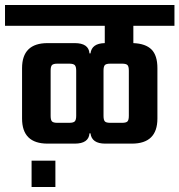

<svg xmlns="http://www.w3.org/2000/svg" viewBox="-51 -651 716 766"><path d="M645 -548H481V-479Q530 -477 553.5 -453.5Q577 -430 577 -379V-178Q577 -78 475 -78H369Q315 -78 310 -119H306Q303 -78 247 -78H139Q37 -78 37 -178V-379Q37 -479 139 -479H247Q303 -479 306 -438H310Q315 -478 367 -479V-548H-31V-631H645ZM253 -189V-369Q253 -385 247.5 -391Q242 -397 225 -397H178Q162 -397 156.5 -391.5Q151 -386 151 -369V-189Q151 -172 156.5 -166.5Q162 -161 178 -161H225Q242 -161 247.5 -167Q253 -173 253 -189ZM463 -189V-369Q463 -386 457.5 -391.5Q452 -397 436 -397H389Q372 -397 367 -391Q362 -385 362 -369V-189Q362 -173 367 -167Q372 -161 389 -161H436Q452 -161 457.5 -166.5Q463 -172 463 -189ZM75 95V-10H170V95Z"/></svg>

Font: Teko Medium
Style: Regular
Weight: 500
Designer: Manushi Parikh, Jonny Pinhorn
Foundry: Indian Type Foundry
Version: Version 1.106;PS 1.0;hotconv 1.0.78;makeotf.lib2.5.61930; tt